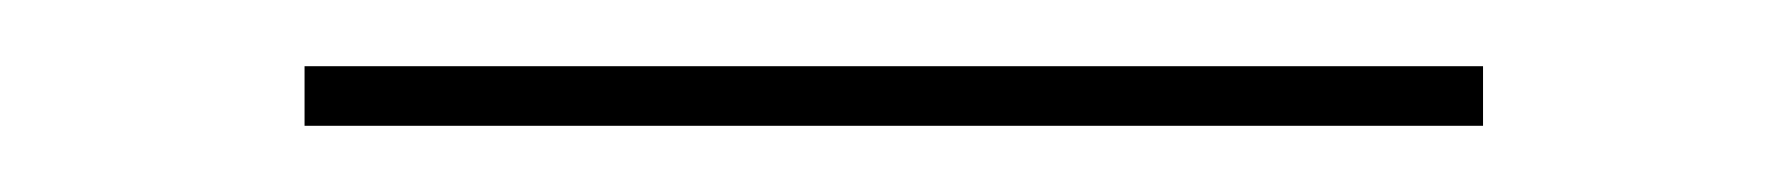

<svg xmlns="http://www.w3.org/2000/svg" viewBox="-20 -369 540 58"><path d="M428 -331H72V-349H428Z"/></svg>

Font: Iosevka Thin
Style: Regular
Weight: 100
Monospace: yes
Designer: Belleve Invis
Foundry: Belleve Invis
Version: Version 32.5.0; ttfautohint (v1.8.4)